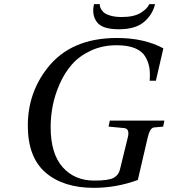

<svg xmlns="http://www.w3.org/2000/svg" viewBox="-20 -890 812 925"><path d="M433 -870H461Q460 -862 464 -852Q468 -842 478 -832Q488 -822 511 -815Q534 -808 566 -808Q626 -808 658.5 -828.5Q691 -849 699 -870H727Q715 -819 673.5 -784Q632 -749 552 -749Q472 -749 446.5 -784Q421 -819 433 -870ZM114 -285Q114 -442 209 -563Q322 -707 543 -707Q675 -707 767 -657L731 -501H701Q704 -537 699.5 -564.5Q695 -592 679.5 -618Q664 -644 629.5 -658Q595 -672 542 -672Q473 -672 417.5 -646Q362 -620 326.5 -579.5Q291 -539 267.5 -485.5Q244 -432 234 -380.5Q224 -329 224 -278Q224 -150 281.5 -85Q339 -20 434 -20Q504 -20 528 -33.5Q552 -47 558 -74L595 -225Q607 -270 578 -273L503 -280L509 -309H772L766 -280L722 -276Q702 -274 691 -225L644 -23Q541 15 432 15Q285 15 199 -59Q114 -133 114 -285Z"/></svg>

Font: Heuristica
Style: Italic
Weight: 400
Italic angle: -13°
Version: Version 1.0.2